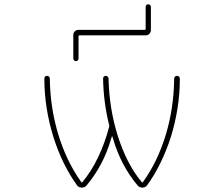

<svg xmlns="http://www.w3.org/2000/svg" viewBox="-20 -896 1040 894"><path d="M620.1 -33.2Q542 -127 506.8 -249L502.9 -260.7Q502.9 -261.7 502 -261.7Q501 -261.7 501 -260.7L497.1 -249Q462.9 -128.9 383.8 -33.2Q375 -22.5 360.4 -22.5Q345.7 -22.5 337.9 -34.2Q268.6 -130.9 228.5 -258.8Q186.5 -394.5 186.5 -530.3Q186.5 -535.2 189.9 -539.1Q193.4 -543 198.7 -543Q204.1 -543 208 -539.1Q211.9 -535.2 211.9 -530.3Q213.9 -393.6 251 -271.5Q289.1 -145.5 357.4 -49.8L358.4 -48.8Q361.3 -44.9 364.3 -47.9L365.2 -49.8Q446.3 -148.4 488.3 -305.7Q489.3 -309.6 488.3 -313.5Q461.9 -418 460 -530.3Q460 -535.2 463.4 -539.1Q466.8 -543 472.2 -543Q477.5 -543 481.4 -539.1Q485.4 -535.2 485.4 -530.3Q488.3 -391.6 528.3 -263.7Q571.3 -129.9 638.7 -49.8L639.6 -47.9Q642.6 -44.9 645.5 -48.8L646.5 -49.8Q714.8 -144.5 752.9 -271.5Q789.1 -392.6 791 -529.3Q791 -535.2 794.9 -539.1Q798.8 -543 804.2 -543Q809.6 -543 813.5 -539.1Q817.4 -535.2 817.4 -529.3Q817.4 -393.6 775.4 -257.8Q754.9 -194.3 727.5 -138.2Q700.2 -82 665 -33.2Q657.2 -22.5 643.1 -22.5Q628.9 -22.5 620.1 -33.2ZM321.3 -624V-732.4Q321.3 -743.2 328.1 -750Q335 -756.8 345.7 -756.8H654.3Q658.2 -756.8 658.2 -761.7V-863.3Q658.2 -869.1 661.6 -872.6Q665 -876 670.4 -876Q675.8 -876 679.2 -872.6Q682.6 -869.1 682.6 -863.3V-755.9Q682.6 -746.1 675.8 -738.8Q668.9 -731.4 658.2 -731.4H349.6Q345.7 -731.4 345.7 -727.5V-624Q345.7 -619.1 342.3 -615.2Q338.9 -611.3 333.5 -611.3Q328.1 -611.3 324.7 -615.2Q321.3 -619.1 321.3 -624Z"/></svg>

Font: Rounded-L Mgen+ 2m thin
Style: Regular
Weight: 100
Designer: [Source Han Sans]
Ryoko NISHIZUKA  (kana & ideographs); Paul D. Hunt (Latin, Greek & Cyrillic); Wenlong ZHANG  (bopomofo
Version: Version 1.059.20150602